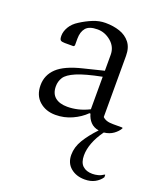

<svg xmlns="http://www.w3.org/2000/svg" viewBox="-131 -546 736 871"><g transform="rotate(20 237.0 -110.0)"><path d="M156 10Q109 10 78 -17.5Q47 -45 47 -94Q47 -143 83 -177Q119 -211 202 -231L299 -255V-332Q299 -370 269.5 -395Q240 -420 204 -420Q164 -420 148 -401Q132 -382 132 -349V-316L127 -311H85Q70 -311 64.5 -315.5Q59 -320 59 -337Q59 -358 72 -380Q85 -402 111 -418Q139 -436 168.5 -448Q198 -460 228 -460Q266 -460 297 -449.5Q328 -439 347 -415Q366 -391 366 -351V-56Q374 -48 386 -44Q398 -40 417 -40H461L463 -38V-36Q454 -20 435.5 -6.5Q417 7 390 10Q365 45 353 77Q341 109 341 138Q341 172 358 188Q375 204 405 204Q418 204 432 200.5Q446 197 459 188H462V200Q450 218 429.5 229Q409 240 381 240Q340 240 313 217.5Q286 195 286 155Q286 118 307.5 82.5Q329 47 365 9Q340 5 325 -11Q310 -27 304 -50H299Q273 -24 235.5 -7Q198 10 156 10ZM114 -113Q114 -78 135 -60.5Q156 -43 194 -43Q219 -43 245 -49Q271 -55 299 -69V-226Q218 -210 178.5 -193Q139 -176 126.5 -156.5Q114 -137 114 -113Z"/></g></svg>

Font: Spectral Light
Style: Regular
Weight: 300
Designer: Jean-Baptiste Levee
Foundry: Production Type
Version: Version 2.001